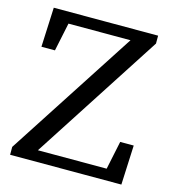

<svg xmlns="http://www.w3.org/2000/svg" viewBox="-102 -753 754 838"><g transform="rotate(15 275.5 -334.5)"><path d="M20 0H522.7L530.7 -178.5H469.6L436.7 -21.4L472.7 -50.4H101.8L115.9 -25.4L509.4 -633.6V-669.3H38L30 -490.8H91.1L124 -647.8L88 -618.8H428.5L414.5 -643.9L20 -35.6V0Z"/></g></svg>

Font: Source Serif Variable
Style: Regular
Weight: 389
Designer: Frank Grießhammer
Foundry: Adobe Systems Incorporated
Version: Version 3.001;hotconv 1.0.111;makeotfexe 2.5.65597